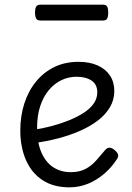

<svg xmlns="http://www.w3.org/2000/svg" viewBox="-20 -784 566 823"><path d="M277 19Q209 19 162 -12Q115 -43 91 -98.5Q67 -154 67 -225Q67 -287 84.5 -341Q102 -395 135 -435Q168 -475 213.5 -497Q259 -519 317 -519Q364 -519 398.5 -503.5Q433 -488 451.5 -460Q470 -432 470 -394Q470 -356 451 -324Q432 -292 399 -267Q366 -242 322.5 -223Q279 -204 229.5 -191Q180 -178 128 -171L126 -228Q161 -233 199 -243Q237 -253 272.5 -267Q308 -281 336 -298.5Q364 -316 380.5 -338.5Q397 -361 397 -388Q397 -422 372.5 -438.5Q348 -455 308 -455Q274 -455 243.5 -440.5Q213 -426 189.5 -398Q166 -370 152.5 -329.5Q139 -289 139 -237Q139 -173 157.5 -130.5Q176 -88 208.5 -67Q241 -46 283 -46Q321 -46 347 -60Q373 -74 392.5 -96.5Q412 -119 430 -140Q440 -152 450.5 -151Q461 -150 471 -141Q482 -132 485.5 -123Q489 -114 482 -103Q459 -67 427 -39.5Q395 -12 357.5 3.5Q320 19 277 19ZM153 -696Q139 -696 134.5 -705.5Q130 -715 130 -730Q130 -745 134.5 -754.5Q139 -764 153 -764H421Q436 -764 440 -754.5Q444 -745 444 -730Q444 -715 440 -705.5Q436 -696 421 -696Z"/></svg>

Font: Playwrite GB S Light
Style: Regular
Weight: 300
Designer: Veronika Burian, José Scaglione
Foundry: TypeTogether
Version: Version 1.002